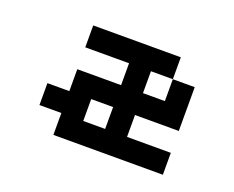

<svg xmlns="http://www.w3.org/2000/svg" viewBox="-64 -414 628 515"><g transform="rotate(20 250.0 -156.0)"><path d="M250 -125H187.5V-62.5H250ZM125 -312.5H375V-250H312.5V-187.5H375V-250H437.5V-125H312.5V-62.5H437.5V0H125V-62.5H62.5V-125H125V-187.5H250V-250H125Z"/></g></svg>

Font: Half Eighties
Style: Regular
Weight: 400
Monospace: yes
Designer: Jayvee Enaguas (HarvettFox96)
Version: 20191127.01dev02